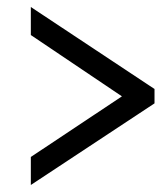

<svg xmlns="http://www.w3.org/2000/svg" viewBox="-20 -632 465 548"><path d="M68 -104V-184L328 -357L68 -532V-612L421 -378V-337Z"/></svg>

Font: Noto Serif Tamil ExtraCondensed ExtraBold
Style: Italic
Weight: 800
Width: 2
Italic angle: -12°
Designer: Indian Type Foundry, Tom Grace, and the Monotype Design Team
Foundry: Monotype Imaging Inc.
Version: Version 2.003; ttfautohint (v1.8.4.7-5d5b)